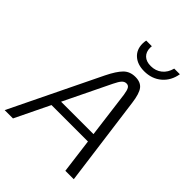

<svg xmlns="http://www.w3.org/2000/svg" viewBox="-265 -1046 1177 1177"><g transform="rotate(45 324.0 -457.5)"><path d="M486 -225H170L61 0H-11L273 -585Q306 -652 335.5 -681.5Q365 -711 412 -711Q458 -711 479.5 -683Q501 -655 510 -585L588 0H515ZM478 -281 439 -584Q434 -617 426 -630.5Q418 -644 402 -644Q385 -644 372.5 -630.5Q360 -617 344 -584L197 -281ZM298 -886Q298 -900 301 -915H350Q349 -910 349 -901Q349 -865 370.5 -844.5Q392 -824 431 -824Q473 -824 503 -848Q533 -872 544 -915H593Q582 -850 536.5 -811.5Q491 -773 425 -773Q367 -773 332.5 -803.5Q298 -834 298 -886Z"/></g></svg>

Font: KoHo
Style: Italic
Weight: 400
Italic angle: -10°
Designer: Cadson Demak & Katatrad Team
Foundry: Cadson Demak Co.,Ltd.
Version: Version 1.000